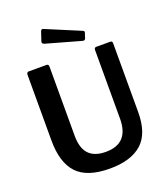

<svg xmlns="http://www.w3.org/2000/svg" viewBox="-171 -1083 1058 1212"><g transform="rotate(-20 358.5 -477.0)"><path d="M572.5 -55C621.5 -98.3 646 -168.3 646 -265V-726C646 -736.7 641.7 -742 633 -742H538C528.7 -742 524 -736.3 524 -725V-264C524 -153.3 472.3 -98 369 -98C319 -98 281.3 -111.2 256 -137.5C230.7 -163.8 218 -205 218 -261V-726C218 -736.7 213.3 -742 204 -742H84C80 -742 76.7 -740.5 74 -737.5C71.3 -734.5 70 -730 70 -724V-283C70 -184.3 92.5 -110.8 137.5 -62.5C182.5 -14.2 256 10 358 10C452 10 523.5 -11.7 572.5 -55ZM251.5 -962.5C248.5 -960.8 246.3 -958.3 245 -955L225 -895L223 -887C223 -880.3 228 -875.3 238 -872L469 -807C471 -806.3 473.7 -806 477 -806C483 -806 487.3 -809.3 490 -816L500 -847C504 -855.7 502.3 -861.7 495 -865L261 -963C257.7 -964.3 254.5 -964.2 251.5 -962.5Z"/></g></svg>

Font: Libre Franklin SemiBold
Style: Regular
Weight: 600
Designer: Pablo Impallari, Rodrigo Fuenzalida
Foundry: Impallari Type
Version: Version 1.002; ttfautohint (v1.5)